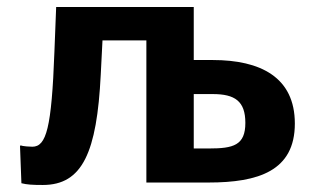

<svg xmlns="http://www.w3.org/2000/svg" viewBox="-20 -520 898 547"><path d="M586 -252C649 -252 679 -232 679 -170C679 -106 645 -97 575 -97H532V-252ZM574 0C716 0 820 -33 820 -168C820 -300 722 -349 586 -349H532V-500H140L135 -372C127 -155 112 -102 72 -102C67 -102 44 -103 39 -106L37 -104L41 2C57 6 72 7 102 7C215 7 256 -86 267 -307L272 -405H397V0Z"/></svg>

Font: Perun
Style: Bold
Weight: 700
Foundry: Copyright (c) Stefan Peev, Context Ltd, 2016
Version: Version 1.089